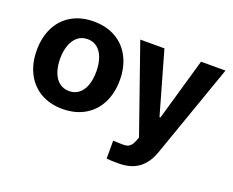

<svg xmlns="http://www.w3.org/2000/svg" viewBox="-117 -735 1370 1131"><g transform="rotate(20 567.5 -169.0)"><path d="M35.2 -263.7Q35.2 -345.2 66.7 -407.2Q98.1 -469.2 157 -503.2Q215.8 -537.1 294.9 -537.1Q374 -537.1 433.1 -503.2Q492.2 -469.2 523.9 -407.2Q555.7 -345.2 555.7 -263.7Q555.7 -182.1 523.9 -119.9Q492.2 -57.6 433.1 -23.4Q374 10.7 294.9 10.7Q215.8 10.7 157.2 -23.4Q98.6 -57.6 66.9 -119.9Q35.2 -182.1 35.2 -263.7ZM408.2 -263.7Q408.2 -311 395.5 -347.9Q382.8 -384.8 357.4 -405.8Q332 -426.8 295.9 -426.8Q259.3 -426.8 233.6 -405.8Q208 -384.8 194.8 -347.9Q181.6 -311 181.6 -263.7Q181.6 -216.8 194.8 -179.9Q208 -143.1 233.6 -122.3Q259.3 -101.6 295.9 -101.6Q332 -101.6 357.4 -122.3Q382.8 -143.1 395.5 -179.7Q408.2 -216.3 408.2 -263.7ZM640.6 196.3V84Q677.7 85.9 699.2 85.9Q716.3 85.9 727.8 83Q739.3 80.1 749.8 69.3Q760.3 58.6 768.6 37.1L777.3 14.6L586.9 -530.3H738.3L849.6 -139.6H855.5L967.8 -530.3H1121.1L914.1 58.6Q890.1 126.5 842.3 162.8Q794.4 199.2 713.9 199.2Q668.5 199.2 640.6 196.3Z"/></g></svg>

Font: Pretendard GOV
Style: Bold
Weight: 700
Designer: Base glyphs from Inter by Rasmus Andersson; Hangeul glyphs from Noto Sans CJK(Source Han Sans) by Jang Soo-young and Kan
Foundry: Kil Hyung-jin
Version: Version 1.309